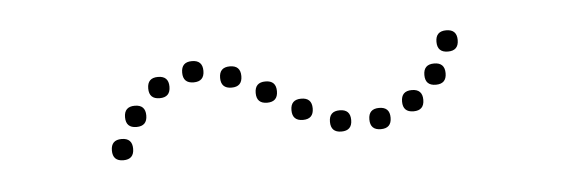

<svg xmlns="http://www.w3.org/2000/svg" viewBox="-25 -382 530 180"><g transform="rotate(-5 240.0 -292.5)"><path d="M86 -245Q76 -245 76 -255Q76 -265 86 -265Q96 -265 96 -255Q96 -245 86 -245ZM101 -275Q91 -275 91 -285Q91 -295 101 -295Q111 -295 111 -285Q111 -275 101 -275ZM125 -300Q115 -300 115 -310Q115 -320 125 -320Q135 -320 135 -310Q135 -300 125 -300ZM158 -312Q148 -312 148 -322Q148 -332 158 -332Q168 -332 168 -322Q168 -312 158 -312ZM193 -304Q183 -304 183 -314Q183 -324 193 -324Q203 -324 203 -314Q203 -304 193 -304ZM225 -287Q215 -287 215 -297Q215 -307 225 -307Q235 -307 235 -297Q235 -287 225 -287ZM257 -268Q247 -268 247 -278Q247 -288 257 -288Q267 -288 267 -278Q267 -268 257 -268ZM292 -254Q282 -254 282 -264Q282 -274 292 -274Q302 -274 302 -264Q302 -254 292 -254ZM329 -253Q319 -253 319 -263Q319 -273 329 -273Q339 -273 339 -263Q339 -253 329 -253ZM361 -267Q351 -267 351 -277Q351 -287 361 -287Q371 -287 371 -277Q371 -267 361 -267ZM384 -290Q374 -290 374 -300Q374 -310 384 -310Q394 -310 394 -300Q394 -290 384 -290ZM398 -320Q388 -320 388 -330Q388 -340 398 -340Q408 -340 408 -330Q408 -320 398 -320Z"/></g></svg>

Font: Raleway Dots 
Style: Regular
Weight: 400
Version: Version 1.000